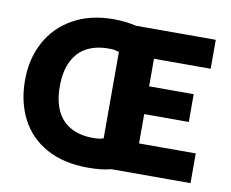

<svg xmlns="http://www.w3.org/2000/svg" viewBox="-81 -850 1163 967"><g transform="rotate(10 500.0 -366.5)"><path d="M949 -585H659V-444H887V-302H659V-152H949V0H545Q498 13 425 13Q302 13 214.5 -35Q127 -83 82.5 -169Q38 -255 38 -367Q38 -476 84.5 -562Q131 -648 218.5 -697Q306 -746 425 -746Q485 -746 541 -733H949ZM425 -139Q444 -139 454.5 -140.5Q465 -142 479 -146V-588Q463 -593 453.5 -594.5Q444 -596 425 -596Q361 -596 314.5 -571.5Q268 -547 242 -495.5Q216 -444 216 -366Q216 -291 240.5 -240.5Q265 -190 312 -164.5Q359 -139 425 -139Z"/></g></svg>

Font: Kreadon
Style: Regular
Weight: 400
Designer: kohakuno
Foundry: StudioGnu
Version: Version 1.000;Glyphs 3.1.2 (3151)